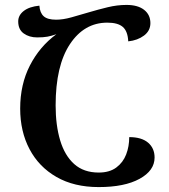

<svg xmlns="http://www.w3.org/2000/svg" viewBox="-20 -747 685 780"><path d="M381 13Q281 13 209.5 -28Q138 -69 100 -141Q62 -213 62 -306Q62 -404 101.5 -481Q141 -558 209 -608Q189 -601 172.5 -598Q156 -595 131 -595Q99 -595 76.5 -611Q54 -627 54 -660Q54 -685 76.5 -702.5Q99 -720 140 -724Q142 -695 157.5 -681Q173 -667 208 -667Q236 -667 270 -676.5Q304 -686 341 -697Q378 -708 417 -717.5Q456 -727 494 -727Q540 -727 565.5 -707Q591 -687 591 -653Q591 -622 565 -602.5Q539 -583 501 -579Q499 -620 479 -637.5Q459 -655 416 -655Q322 -655 264 -567.5Q206 -480 206 -319Q206 -238 224.5 -176.5Q243 -115 281.5 -80.5Q320 -46 381 -46Q425 -46 452.5 -66.5Q480 -87 492.5 -119.5Q505 -152 505 -190Q555 -190 581.5 -167.5Q608 -145 608 -107Q608 -54 547 -20.5Q486 13 381 13Z"/></svg>

Font: Noto Serif Georgian SemiCondensed SemiBold
Style: Regular
Weight: 600
Width: 4
Designer: Monotype Design Team, Akaki Razmadze
Foundry: Google LLC
Version: Version 2.003; ttfautohint (v1.8.4.7-5d5b)